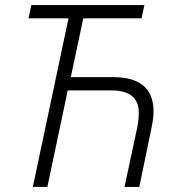

<svg xmlns="http://www.w3.org/2000/svg" viewBox="-20 -734 697 754"><path d="M109 0H166L246 -379H417Q525 -379 525 -291Q525 -260 518 -229L469 0H527L574 -227Q578 -246 580.5 -263.5Q583 -281 583 -296Q583 -431 425 -431H258L307 -662H536L547 -714H103L92 -662H249Z"/></svg>

Font: Noto Sans UI Light
Style: Italic
Weight: 300
Italic angle: -12°
Designer: Monotype Design Team
Foundry: Monotype Imaging Inc.
Version: Version 1.901